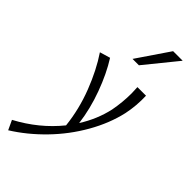

<svg xmlns="http://www.w3.org/2000/svg" viewBox="-361 -762 1107 1107"><g transform="rotate(45 192.0 -208.5)"><path d="M190 33Q177 -87 132.5 -202Q88 -317 30 -403L94 -422Q144 -343 182.5 -238Q221 -133 234 -30Q291 -120 313 -219Q327 -292 327 -364Q327 -380 325 -414H395Q398 -335 382 -259Q358 -153 298.5 -49Q239 55 154.5 142Q70 229 -26 289L-53 231Q92 154 190 33ZM324 -706H402L242 -509H190Z"/></g></svg>

Font: LXGW Bright GB
Style: Italic
Weight: 400
Italic angle: -12°
Designer: Christian Thalmann (Catharsis Fonts)
Foundry: LXGW / Christian Thalmann (Catharsis Fonts) / Fontworks Inc.
Version: Version 5.510